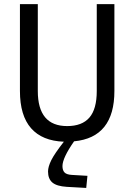

<svg xmlns="http://www.w3.org/2000/svg" viewBox="-20 -675 654 935"><path d="M213.9 160.2Q213.9 137.2 229.7 105.2Q245.6 73.2 291 15.1Q185.5 11.2 131.3 -50.5Q77.1 -112.3 77.1 -231.9V-654.8H164.1V-231.9Q164.1 -61 307.1 -61Q379.4 -61 415.3 -102.3Q451.2 -143.6 451.2 -231.9V-654.8H537.1V-231.9Q537.1 -5.4 340.8 13.2Q284.2 94.2 284.2 133.8Q284.2 154.3 294.2 164.8Q304.2 175.3 330.1 176.8L405.8 181.2L399.9 240.2L305.2 234.9Q256.3 231.9 235.1 213.9Q213.9 195.8 213.9 160.2Z"/></svg>

Font: IntelOne Mono
Style: Regular
Weight: 400
Designer: Fred Shallcrass
Foundry: Frere-Jones Type LLC
Version: Version 1.200;hotconv 1.1.0;makeotfexe 2.6.0;FJTRelease1.2